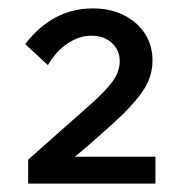

<svg xmlns="http://www.w3.org/2000/svg" viewBox="-20 -841 458 457"><path d="M350 -404H47V-461L196 -593Q230 -623 247.5 -646.5Q265 -670 265 -696Q265 -721 246.5 -738.5Q228 -756 197 -756Q169 -756 141.5 -738Q114 -720 94 -686L40 -736Q72 -778 112.5 -799.5Q153 -821 201 -821Q243 -821 275.5 -804.5Q308 -788 325.5 -760Q343 -732 343 -697Q343 -656 317 -620Q291 -584 239 -538Q209 -511 187 -492Q165 -473 142 -455L137 -468H350Z"/></svg>

Font: Wix Madefor Display Medium
Style: Regular
Weight: 500
Designer: Dalton Maag Ltd
Foundry: Dalton Maag Ltd
Version: Version 3.100